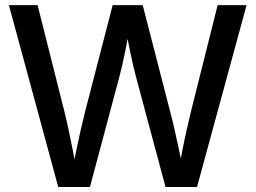

<svg xmlns="http://www.w3.org/2000/svg" viewBox="-20 -748 1022 768"><path d="M212.9 0 15.6 -727.5H130.4L236.3 -307.1Q246.1 -268.6 254.4 -228.8Q262.7 -189 270.8 -148.7Q278.8 -108.4 286.1 -68.4H269.5Q277.3 -108.4 285.6 -148.7Q293.9 -189 303 -228.8Q312 -268.6 321.8 -307.1L430.7 -727.5H550.8L659.2 -307.1Q669.4 -268.6 678.5 -228.8Q687.5 -189 696 -148.7Q704.6 -108.4 712.4 -68.4H694.3Q702.1 -108.4 710 -148.7Q717.8 -189 726.8 -228.8Q735.8 -268.6 745.1 -307.1L850.6 -727.5H966.3L768.1 0H642.1L524.4 -439Q511.7 -487.3 500.5 -541.7Q489.3 -596.2 477.5 -658.2H503.4Q491.2 -597.7 481 -543.9Q470.7 -490.2 457 -439L339.8 0Z"/></svg>

Font: Inter 24pt Medium
Style: Regular
Weight: 500
Designer: Rasmus Andersson
Foundry: rsms
Version: Version 4.001;git-66647c0bb